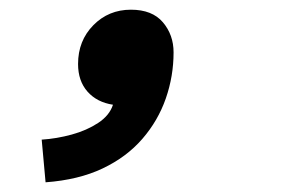

<svg xmlns="http://www.w3.org/2000/svg" viewBox="-20 -207 600 396"><path d="M74 169 66 81Q97 79 128 70.5Q159 62 182.5 46.5Q206 31 213 9Q180 4 160.5 -18Q141 -40 141 -75Q141 -123 172.5 -155Q204 -187 250 -187Q294 -187 316 -161Q338 -135 338 -99Q338 -50 322 -4Q306 42 273.5 79.5Q241 117 191.5 140.5Q142 164 74 169Z"/></svg>

Font: Ubuntu Sans Mono
Style: Bold Italic
Weight: 700
Italic angle: -13.5°
Monospace: yes
Designer: Dalton Maag Ltd
Foundry: Dalton Maag Ltd
Version: Version 1.006